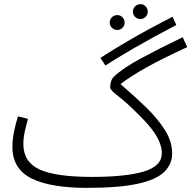

<svg xmlns="http://www.w3.org/2000/svg" viewBox="-20 -888 926 929"><path d="M660 -796Q644 -796 633.5 -806.5Q623 -817 623 -832Q623 -846 633.5 -857Q644 -868 660 -868Q674 -868 684.5 -857Q695 -846 695 -832Q695 -817 684.5 -806.5Q674 -796 660 -796ZM548 -743Q532 -743 521.5 -753.5Q511 -764 511 -779Q511 -794 521.5 -804.5Q532 -815 548 -815Q562 -815 572.5 -804.5Q583 -794 583 -779Q583 -764 572.5 -753.5Q562 -743 548 -743ZM490 -571 466 -608Q521 -644 607.5 -694.5Q694 -745 815 -807L833 -767Q713 -704 630 -656Q547 -608 490 -571ZM400 21Q224 21 132 -25Q40 -71 40 -177Q40 -212 48 -251.5Q56 -291 67 -325L115 -313Q108 -287 100.5 -254.5Q93 -222 93 -191Q93 -104 171.5 -68Q250 -32 426 -32Q588 -32 675.5 -58Q763 -84 763 -147Q763 -184 739 -226.5Q715 -269 662 -322Q593 -392 553 -422Q513 -452 513 -464Q513 -499 531 -517Q574 -558 661 -605Q748 -652 864 -708L886 -660Q766 -605 689 -562Q612 -519 563 -481Q631 -423 687.5 -368Q744 -313 778.5 -258Q813 -203 813 -145Q813 -94 775 -56.5Q737 -19 647 1Q557 21 400 21Z"/></svg>

Font: Noto Sans Arabic UI Lt
Style: Regular
Weight: 300
Designer: Monotype Design Team, Nadine Chahine and Nizar Qandah
Foundry: Monotype Imaging Inc.
Version: Version 2.010; ttfautohint (v1.8.4.7-5d5b)